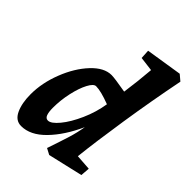

<svg xmlns="http://www.w3.org/2000/svg" viewBox="-225 -881 1009 1009"><g transform="rotate(45 280.0 -376.5)"><path d="M30 -140Q30 -224 64 -311Q98 -398 151.5 -455Q205 -512 260 -512Q283 -512 368 -497Q381 -589 388 -677L308 -687L305 -738L508 -770L540 -743Q504 -561 476.5 -383Q449 -205 436 -85L523 -79L519 -28L325 17L291 -1Q318 -80 332 -125.5Q346 -171 354 -219Q307 -115 244 -50.5Q181 14 113 14Q71 14 50.5 -30Q30 -74 30 -140ZM192 -106Q215 -106 248.5 -146.5Q282 -187 311 -252Q340 -317 351 -386Q280 -413 244 -413Q226 -413 207 -377Q188 -341 175.5 -285Q163 -229 163 -172Q163 -141 169.5 -123.5Q176 -106 192 -106Z"/></g></svg>

Font: Andada Pro ExtraBold
Style: Italic
Weight: 800
Italic angle: -6.99998°
Designer: Carolina Giovagnoli
Foundry: Huerta Tipografica
Version: Version 3.005; ttfautohint (v1.8.4)